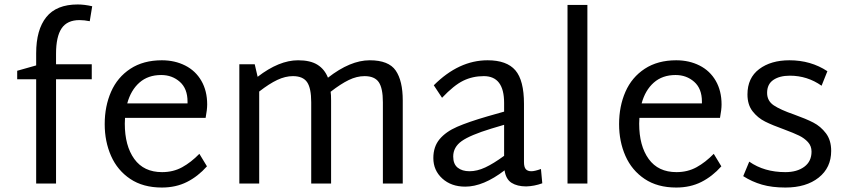

<svg xmlns="http://www.w3.org/2000/svg" viewBox="-20 -822 3790 860"><path d="M231 -534H391V-467H231V0H142V-467H57V-505L142 -529V-583Q142 -689 187.5 -745.5Q233 -802 328 -802Q358 -802 393 -794L382 -727Q357 -732 336 -732Q281 -732 256 -695Q231 -658 231 -581Z M873 -133 907 -77Q867 -32 817.5 -7Q768 18 705 18Q621 18 563.5 -20.5Q506 -59 477.5 -123.5Q449 -188 449 -266Q449 -346 477.5 -411Q506 -476 564 -514Q622 -552 705 -552Q763 -552 809.5 -528.5Q856 -505 882 -460Q908 -415 908 -354Q908 -331 901 -294H540Q539 -285 539 -268Q539 -169 581.5 -110Q624 -51 706 -51Q756 -51 796 -73Q836 -95 873 -133ZM550 -359H820V-367Q820 -425 785.5 -455.5Q751 -486 702 -486Q643 -486 604.5 -452Q566 -418 550 -359Z M1784 -372V0H1695V-364Q1695 -427 1676.5 -454Q1658 -481 1613 -481Q1578 -481 1542 -463.5Q1506 -446 1461 -411Q1463 -399 1463 -372V0H1374V-364Q1374 -427 1355.5 -454Q1337 -481 1292 -481Q1258 -481 1222 -464Q1186 -447 1141 -412V0H1052V-534H1121L1134 -478Q1230 -552 1315 -552Q1370 -552 1402 -532Q1434 -512 1449 -474Q1549 -552 1636 -552Q1721 -552 1752.5 -506Q1784 -460 1784 -372Z M2409 -1Q2373 12 2337 13Q2297 13 2271.5 -3Q2246 -19 2240 -59Q2145 14 2064 14Q2001 14 1961 -22.5Q1921 -59 1921 -114Q1921 -165 1949 -198.5Q1977 -232 2027.5 -254Q2078 -276 2164 -301L2238 -322V-361Q2238 -481 2147 -481Q2097 -481 2055 -460.5Q2013 -440 1960 -384L1923 -440Q2035 -552 2164 -552Q2250 -552 2288.5 -507Q2327 -462 2327 -357V-96Q2327 -74 2335 -64.5Q2343 -55 2360 -55Q2375 -55 2403 -65ZM2083 -55Q2117 -55 2153.5 -72Q2190 -89 2238 -124V-263L2181 -246Q2086 -217 2048 -190Q2010 -163 2010 -121Q2010 -87 2030 -71Q2050 -55 2083 -55Z M2522 -800H2611V0H2522Z M3177 -133 3211 -77Q3171 -32 3121.5 -7Q3072 18 3009 18Q2925 18 2867.5 -20.5Q2810 -59 2781.5 -123.5Q2753 -188 2753 -266Q2753 -346 2781.5 -411Q2810 -476 2868 -514Q2926 -552 3009 -552Q3067 -552 3113.5 -528.5Q3160 -505 3186 -460Q3212 -415 3212 -354Q3212 -331 3205 -294H2844Q2843 -285 2843 -268Q2843 -169 2885.5 -110Q2928 -51 3010 -51Q3060 -51 3100 -73Q3140 -95 3177 -133ZM2854 -359H3124V-367Q3124 -425 3089.5 -455.5Q3055 -486 3006 -486Q2947 -486 2908.5 -452Q2870 -418 2854 -359Z M3309 -33 3336 -98Q3403 -51 3498 -51Q3550 -51 3582.5 -75Q3615 -99 3615 -143Q3615 -168 3599 -185.5Q3583 -203 3559.5 -214.5Q3536 -226 3493 -242Q3440 -261 3407 -277.5Q3374 -294 3351 -323.5Q3328 -353 3328 -399Q3328 -473 3380.5 -512.5Q3433 -552 3516 -552Q3612 -552 3686 -503L3660 -438Q3596 -483 3518 -483Q3472 -483 3444 -464Q3416 -445 3416 -406Q3416 -370 3446 -350Q3476 -330 3537 -309Q3590 -290 3623 -273Q3656 -256 3679.5 -225Q3703 -194 3703 -146Q3703 -71 3647 -26.5Q3591 18 3498 18Q3438 18 3393 5Q3348 -8 3309 -33Z"/></svg>

Font: Martel Sans
Style: Regular
Weight: 400
Designer: Dan Reynolds and Mathieu Réguer
Foundry: Dan Reynolds and Mathieu Réguer
Version: Version 1.002; ttfautohint (v1.1) -l 5 -r 5 -G 72 -x 0 -D la